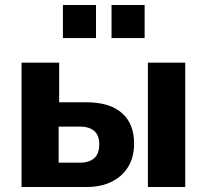

<svg xmlns="http://www.w3.org/2000/svg" viewBox="-20 -746 825 766"><path d="M66 0V-496H216V-338H324Q417 -338 466 -295.5Q515 -253 515 -173Q515 -120 492 -81.5Q469 -43 426.5 -21.5Q384 0 326 0ZM214 -97H298Q336 -97 356 -115Q376 -133 376 -170Q376 -207 355.5 -224Q335 -241 298 -241H214ZM570 0V-496H719V0ZM425 -594V-726H557V-594ZM231 -594V-726H363V-594Z"/></svg>

Font: Nunito Sans 10pt SemiCondensed ExtraBold
Style: Regular
Weight: 800
Width: 4
Designer: Vernon Adams
Foundry: Vernon Adams
Version: Version 3.101;gftools[0.9.27]